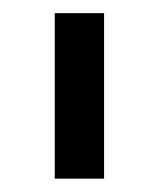

<svg xmlns="http://www.w3.org/2000/svg" viewBox="-20 -695 242 292"><path d="M63.3 -423.3V-675H138.3V-423.3Z"/></svg>

Font: Funnel Sans Light
Style: Regular
Weight: 400
Version: Version 1.000